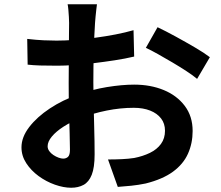

<svg xmlns="http://www.w3.org/2000/svg" viewBox="-20 -832 1040 903"><path d="M436 -812Q435 -804 433 -787.5Q431 -771 429.5 -754.5Q428 -738 427 -725Q425 -696 423.5 -661.5Q422 -627 421 -590.5Q420 -554 419.5 -517Q419 -480 419 -445Q419 -404 420 -354.5Q421 -305 422.5 -256.5Q424 -208 424.5 -168Q425 -128 425 -106Q425 -44 411.5 -10Q398 24 373 37.5Q348 51 315 51Q279 51 238 36.5Q197 22 161.5 -4Q126 -30 103.5 -64.5Q81 -99 81 -139Q81 -187 117.5 -234.5Q154 -282 214.5 -322Q275 -362 345 -386Q412 -411 483 -422.5Q554 -434 611 -434Q688 -434 750 -408.5Q812 -383 849 -334Q886 -285 886 -216Q886 -158 864 -109Q842 -60 793.5 -24.5Q745 11 665 31Q631 38 597.5 41.5Q564 45 534 47L488 -82Q522 -82 553.5 -83.5Q585 -85 611 -89Q652 -97 685 -113Q718 -129 737 -155Q756 -181 756 -217Q756 -251 737.5 -275Q719 -299 686 -312Q653 -325 609 -325Q546 -325 481.5 -312Q417 -299 358 -276Q314 -259 279 -236.5Q244 -214 224 -190Q204 -166 204 -144Q204 -132 211.5 -121.5Q219 -111 231 -103Q243 -95 255.5 -90.5Q268 -86 277 -86Q291 -86 300 -94.5Q309 -103 309 -128Q309 -155 307.5 -205.5Q306 -256 304.5 -318Q303 -380 303 -441Q303 -483 303.5 -526Q304 -569 304 -608Q304 -647 304.5 -677Q305 -707 305 -724Q305 -735 304 -752Q303 -769 301.5 -786.5Q300 -804 298 -812ZM721 -704Q759 -686 806.5 -660Q854 -634 897.5 -608.5Q941 -583 967 -563L907 -461Q888 -477 857.5 -497Q827 -517 791.5 -538Q756 -559 723 -577.5Q690 -596 666 -607ZM108 -649Q152 -644 185.5 -642.5Q219 -641 246 -641Q285 -641 332 -644.5Q379 -648 428 -654.5Q477 -661 523.5 -670Q570 -679 608 -690L611 -566Q569 -556 520 -548.5Q471 -541 421.5 -535Q372 -529 327.5 -526Q283 -523 250 -523Q200 -523 168 -524Q136 -525 110 -528Z"/></svg>

Font: Farlight84_Sys_V01
Style: Bold
Weight: 700
Designer: Monotype Design Team, Nadine Chahine and Nizar Qandah
Foundry: Monotype Imaging Inc.
Version: Version 2.004;October 31, 2024;FontCreator 14.0.0.2814 64-bi